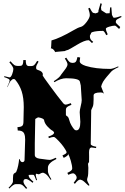

<svg xmlns="http://www.w3.org/2000/svg" viewBox="-20 -1213 789 1215"><path d="M603 -1146 616.2 -1192.9 624.5 -1188.5 619.1 -1166.5Q620.1 -1146.5 624 -1146.5L652.3 -1128.4Q667 -1128.4 673.8 -1129.4L676.8 -1166L684.6 -1166.5Q688 -1122.1 688.5 -1118.7L695.3 -1105.5Q698.2 -1100.6 700.2 -1100.6Q716.3 -1100.6 746.6 -1111.8L749 -1105.5Q714.4 -1088.9 714.4 -1083L712.4 -1073.2Q712.9 -1065.4 740.7 -1042L733.9 -1029.3Q712.4 -1050.8 707.5 -1050.8Q692.9 -1050.8 671.4 -1044.2Q649.9 -1037.6 649.9 -1031.2Q649.9 -1019.5 661.6 -995.6L652.3 -990.2Q639.2 -1017.6 631.3 -1017.6Q589.8 -1017.6 565.9 -1010.3Q556.2 -1006.8 556.2 -1003.7Q556.2 -1000.5 554.2 -998.5L548.8 -986.8Q548.8 -973.1 552.5 -965.6Q556.2 -958 569.8 -948.2L562 -940.4Q545.4 -958.5 540 -958.5Q515.1 -958.5 466.6 -929.2Q418 -899.9 411.4 -897.7Q404.8 -895.5 398.4 -893.8Q392.1 -892.1 392.1 -890.1L331.1 -884.3Q331.1 -881.8 330.8 -881.8Q330.6 -881.8 329.1 -884.3Q316.4 -907.2 301.3 -907.2Q304.2 -907.2 305.7 -957Q359.4 -971.7 445.8 -1022Q473.6 -1038.6 490.5 -1042.5Q507.3 -1046.4 527.8 -1073.5Q548.3 -1100.6 548.3 -1116.5Q548.3 -1132.3 538.6 -1159.7L547.9 -1163.6Q564 -1131.3 570.8 -1131.3L585 -1128.4Q591.8 -1130.4 596.2 -1132.3Q598.1 -1132.8 599.6 -1134.3Q601.1 -1135.7 602.1 -1136.5Q603 -1137.2 603 -1141.1ZM259.3 -451.2Q259.3 -463.4 224.1 -470.2Q216.8 -470.2 203.1 -460Q200.2 -322.3 200.2 -305.2V-232.9Q200.2 -213.4 229.5 -209Q240.2 -207 256.3 -205.6Q272.5 -204.1 278.3 -202.6Q284.2 -201.2 294.7 -201.2Q305.2 -201.2 333 -214.8L337.4 -207Q283.2 -181.2 283.2 -151.9V-129.9Q283.2 -113.8 305.2 -78.1L300.3 -75.2Q283.7 -99.6 277.3 -105.5Q267.1 -115.7 253.4 -120.1Q242.2 -120.1 226.1 -109.9L209 -113.8Q206.1 -110.8 206.1 -104.7Q206.1 -98.6 214.4 -74.2L209 -71.8Q198.2 -101.6 195.3 -104.2Q192.4 -106.9 189.5 -106.9H178.2L161.1 -106Q161.1 -96.2 166.7 -87.6Q172.4 -79.1 191.4 -63L186 -56.2Q157.2 -80.1 145 -80.1Q144 -80.1 142.1 -79.6Q140.1 -79.1 139.2 -79.1L140.1 -80.1Q128.4 -77.6 128.4 -63.5Q128.4 -49.3 152.3 -22.9L145 -18.1Q128.9 -37.1 120.4 -42.5Q111.8 -47.9 102.1 -47.9H79.1Q65.9 -47.9 39.1 -20L34.2 -24.9Q62 -51.8 62 -64.9V-83Q62 -107.4 66.9 -112.8Q71.8 -118.2 77.6 -120.4Q83.5 -122.6 89.6 -144Q95.7 -165.5 98.6 -185.5L101.1 -206.1L104 -207Q109.4 -187 122.1 -187Q127 -187 131.1 -190.4Q135.3 -193.8 135.3 -200.2Q139.2 -317.4 139.2 -328.9Q139.2 -340.3 137.9 -349.9Q136.7 -359.4 132.3 -369.1Q124 -387.2 92.3 -387.2L90.3 -408.2Q115.2 -410.2 121.8 -417.7Q128.4 -425.3 128.4 -442.9L130.4 -535.2Q130.4 -593.8 117.2 -634.8Q104 -675.8 75.2 -710Q70.8 -712.9 67.4 -712.9Q64 -712.9 62 -712.4Q60.1 -711.9 58.1 -710.4Q56.2 -709 54.9 -708Q53.7 -707 51.8 -704.8Q49.8 -702.6 46.6 -700.2Q43.5 -697.8 27.3 -662.1H25.4Q41 -694.8 41 -706.1Q41 -713.9 6.3 -725.1L7.3 -731L40 -723.1Q49.3 -723.1 56.9 -743.4Q64.5 -763.7 64.5 -776.9Q64.5 -790 39.1 -818.8L46.4 -825.2Q63.5 -805.7 71.3 -800.8Q79.1 -795.9 90.3 -795.9H103Q111.8 -795.9 116.2 -797.9Q127.4 -801.8 127.4 -833H143.1Q143.1 -816.9 144.8 -812Q146.5 -807.1 147 -804.4Q147.5 -801.8 150.6 -799.8Q153.8 -797.9 154.3 -796.9Q156.2 -794.9 163.6 -794.9H178.2Q188.5 -794.9 195.6 -800.5Q202.6 -806.2 215.3 -828.1L224.1 -823.2Q208 -796.9 208.5 -785.9Q209 -774.9 211.4 -774.9Q211.9 -772.9 222.2 -769.5Q251 -760.7 251 -742.2L250 -734.9Q250 -732.4 297.9 -667Q345.7 -601.6 381.3 -558.1Q388.7 -550.8 395.8 -550.8Q402.8 -550.8 428.2 -560.1L432.1 -549.8Q409.7 -541 403.3 -534.7Q397 -528.3 397 -519V-487.8Q397 -482.9 399.4 -481.4Q404.3 -478 405.3 -477.1Q413.1 -473.1 418 -454.1Q422.9 -435.1 431.9 -419.9Q440.9 -404.8 447.8 -396.5Q454.6 -388.2 463.4 -388.2Q488.3 -388.2 488.3 -441.9L484.4 -502.9Q484.4 -515.6 490.7 -541Q497.1 -566.4 497.1 -579.1L491.2 -671.9L485.4 -696.8Q480 -717.8 398.4 -717.8Q365.2 -717.8 324.2 -692.9L320.3 -699.2Q357.4 -722.2 367.2 -741.2Q369.1 -744.6 388.2 -768.8Q407.2 -793 407.2 -805.2Q407.2 -817.4 390.1 -842.8L399.4 -848.1Q411.6 -827.6 419.7 -821.3Q427.7 -814.9 439.9 -814.9Q452.1 -814.9 458.7 -821.3Q465.3 -827.6 470.2 -852.1L487.3 -849.1Q484.4 -833.5 484.4 -826.2Q484.4 -808.1 522.5 -795.9Q584 -776.9 677.2 -776.9Q692.9 -776.9 728 -793L730 -788.1Q690.9 -770 681.2 -756.8Q679.2 -754.4 669.2 -742.9Q659.2 -731.4 655.5 -727.1Q651.9 -722.7 643.8 -712.4Q635.7 -702.1 632.3 -695.8Q621.6 -675.8 620.1 -665L639.2 -616.2Q635.3 -627.9 616.2 -627.9Q572.3 -627.9 572.3 -608.9V-583Q572.3 -549.8 567.1 -538.1Q562 -526.4 559.6 -521.7Q557.1 -517.1 557.1 -515.1L554.2 -301.8Q554.2 -290.5 589.4 -284.2L587.4 -275.9Q561 -279.8 560.1 -279.8Q543.5 -279.8 543.5 -250Q543.5 -243.7 543.9 -220.9Q544.4 -198.2 543.5 -187Q537.1 -181.6 537.1 -174.8L539.1 -150.9Q539.1 -105 535.2 -94Q531.2 -83 531.2 -75Q531.2 -66.9 546.4 -41L540 -38.1Q536.1 -41.5 530.5 -46.9Q524.9 -52.2 522.5 -54.4Q520 -56.6 516.1 -60.3Q512.2 -64 510.5 -65.2Q508.8 -66.4 505.9 -68.6Q502.9 -70.8 501 -71.8Q497.1 -74.2 492.2 -75.2H494.1Q491.2 -76.2 486.3 -76.2Q474.1 -76.2 454.1 -49.8L446.3 -56.2Q465.3 -79.1 465.3 -88.6Q465.3 -98.1 457.8 -107.2Q450.2 -116.2 441.4 -116.2Q432.6 -116.2 412.1 -106.9L406.2 -119.1Q437 -132.8 437 -146Q437 -164.6 428 -195.6Q418.9 -226.6 409.2 -243.2Q411.1 -239.3 411.1 -236.8Q411.1 -227.5 383.3 -213.9L375 -229Q385.3 -234.4 388.2 -236.1Q391.1 -237.8 394 -239.5Q397 -241.2 398.4 -242.7Q401.4 -246.6 401.4 -250.2Q401.4 -253.9 393.6 -266.6Q373 -301.3 335.4 -336.9Q327.1 -346.2 318.4 -346.2Q309.6 -346.2 289.1 -338.9L286.1 -349.1Q320.3 -359.4 322.3 -372.1V-374Q321.3 -377.9 315.4 -383.8Q296.4 -394.5 279.3 -413.8Q262.2 -433.1 259.3 -451.2Z"/></svg>

Font: Eater Caps
Style: Regular
Weight: 400
Version: Version 001.002